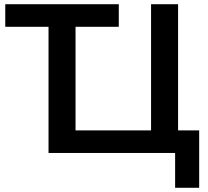

<svg xmlns="http://www.w3.org/2000/svg" viewBox="-20 -725 986 910"><path d="M810 165V0H210V-598H5V-705H543V-598H338V-107H696V-705H824V-107H924V165Z"/></svg>

Font: Nunito Sans 12pt ExtraLight
Style: Regular
Weight: 200
Designer: Vernon Adams
Foundry: Vernon Adams
Version: Version 3.101;gftools[0.9.27]